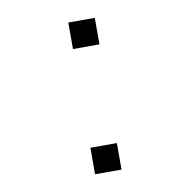

<svg xmlns="http://www.w3.org/2000/svg" viewBox="-64 -676 627 634"><g transform="rotate(-10 250.0 -358.5)"><path d="M205.1 -104.5H293.9V-193.4H205.1ZM205.1 -524.4H293.9V-613.3H205.1Z"/></g></svg>

Font: DotumChe
Style: Regular
Weight: 400
Monospace: yes
Version: Version 2.21